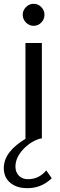

<svg xmlns="http://www.w3.org/2000/svg" viewBox="-58 -725 314 1005"><path d="M61 -647.9Q61 -670.9 78.1 -688Q95.2 -705.1 118.2 -705.1Q141.1 -705.1 158 -688Q174.8 -670.9 174.8 -647.9Q174.8 -624 158 -606.9Q141.1 -589.8 118.2 -589.8Q95.2 -589.8 78.1 -606.9Q61 -624 61 -647.9ZM212.9 208Q155.8 263.2 76.2 259.8Q25.4 257.8 -6.3 230Q-38.1 202.1 -38.1 154.8Q-38.1 68.8 78.1 0H75.2V-500H161.1V0H153.8Q103 14.2 63 57.1Q22.9 100.1 22.9 147Q22.9 175.8 40.5 194.3Q58.1 212.9 88.9 212.9Q146 212.9 184.1 167Z"/></svg>

Font: ø
Style: ø
Weight: 400
Designer: Samuel Oakes
Foundry: Samuel Oakes
Version: Version 1.000;PS 001.000;hotconv 1.0.88;makeotf.lib2.5.64775